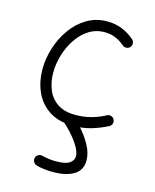

<svg xmlns="http://www.w3.org/2000/svg" viewBox="-116 -595 756 937"><g transform="rotate(15 261.5 -126.5)"><path d="M450.2 -425.3Q443.4 -417 431.9 -416Q420.4 -415 412.1 -422.4Q390.6 -440.9 365.7 -451.4Q340.8 -461.9 310.5 -461.9Q266.6 -461.9 231.2 -439.5Q195.8 -417 170.7 -379.4Q145.5 -341.8 131.8 -296.6Q118.2 -251.5 118.2 -206.1Q118.2 -160.6 133.8 -121.6Q149.4 -82.5 184.1 -58.6Q218.8 -34.7 275.9 -34.7Q319.3 -34.7 357.7 -45.7Q396 -56.6 428.7 -74.7Q439 -78.6 449.5 -73.5Q460 -68.4 463.4 -58.1Q467.3 -47.4 462.2 -37.4Q457 -27.3 446.8 -23.4Q408.2 -3.9 367.7 7.8Q327.1 19.5 279.3 19.5Q204.1 19.5 156.2 -12.5Q108.4 -44.4 85.7 -96.4Q63 -148.4 63 -208.5Q63 -262.7 80.1 -317.1Q97.2 -371.6 129.4 -416.7Q161.6 -461.9 207.3 -489Q252.9 -516.1 309.6 -516.1Q350.1 -516.1 384.5 -502.2Q418.9 -488.3 447.3 -463.4Q455.6 -456.5 456.5 -445.1Q457.5 -433.6 450.2 -425.3ZM225.1 -25.9Q232.4 -34.7 243.9 -35.9Q255.4 -37.1 263.7 -30.3Q287.1 -11.7 315.7 20.3Q344.2 52.2 365.2 90.6Q386.2 128.9 386.2 167.5Q386.2 214.8 347.7 238.8Q309.1 262.7 242.7 262.7Q193.4 262.7 157.7 252.4Q147 249 141.4 239Q135.7 229 138.7 218.3Q142.1 207.5 152.1 201.9Q162.1 196.3 172.9 199.7Q184.6 203.1 203.4 205.8Q222.2 208.5 241.2 208.5Q292 208.5 311.5 194.3Q331.1 180.2 331.1 160.2Q331.1 137.7 313.5 109.1Q295.9 80.6 272.2 54.2Q248.5 27.8 229.5 12.7Q220.7 5.4 219.5 -6.1Q218.3 -17.6 225.1 -25.9Z"/></g></svg>

Font: Mikhak-DS1-FD Light
Style: Regular
Weight: 300
Designer: Amin Abedi
Version: Version 3.2